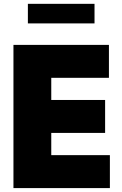

<svg xmlns="http://www.w3.org/2000/svg" viewBox="-20 -962 626 982"><path d="M48.8 0V-732.4H537.1V-564H242.2V-450.7H517.6V-282.2H242.2V-168.5H542V0ZM463.4 -842.3H122.6V-942.4H463.4Z"/></svg>

Font: Kumbh Sans Black
Style: Regular
Weight: 900
Version: Version 1.005